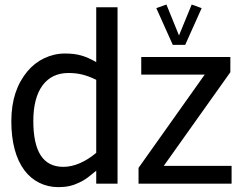

<svg xmlns="http://www.w3.org/2000/svg" viewBox="-20 -791 1037 827"><path d="M486.3 -759.8H394.5V-523.4C346.7 -550.8 313 -560.5 259.3 -560.5C197.3 -560.5 138.2 -531.7 98.6 -484.4C53.2 -429.7 28.8 -360.8 28.8 -268.6C28.8 -178.2 48.3 -106.9 85 -57.6C120.1 -10.7 172.4 15.1 231.4 15.1C266.6 15.1 293.5 8.8 320.8 -4.4C333.5 -10.3 344.7 -16.6 354.5 -23.9C363.8 -30.8 377.4 -41.5 394.5 -55.7V0H486.3ZM394.5 -132.8C350.1 -95.2 300.3 -72.3 252.9 -72.3C164.6 -72.3 123.5 -139.6 123.5 -270.5C123.5 -402.8 179.2 -476.6 274.4 -476.6C317.4 -476.6 349.6 -468.8 394.5 -447.3ZM977.5 -76.7H685.5L972.2 -480V-545.4H588.4V-469.7H861.8L576.7 -67.9V0H977.5ZM653.3 -755.9 724.1 -598.1 723.6 -597.7H778.3L777.8 -598.1L848.6 -755.9L805.7 -771.5L751 -638.2L696.8 -771.5Z"/></svg>

Font: SG Kara Light
Style: Regular
Weight: 400
Designer: Damoon Khanjanzadeh
Version: Version 1.000